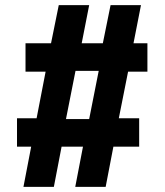

<svg xmlns="http://www.w3.org/2000/svg" viewBox="-20 -725 640 745"><path d="M71 0 101 -156H46V-266H122L157 -447H79V-557H178L208 -705H326L297 -557H379L409 -705H527L498 -557H552V-447H477L441 -266H520V-156H420L390 0H272L302 -156H219L189 0ZM236 -263H326L363 -450H273Z"/></svg>

Font: Nunito Sans 10pt Black
Style: Regular
Weight: 900
Designer: Vernon Adams
Foundry: Vernon Adams
Version: Version 3.101;gftools[0.9.27]